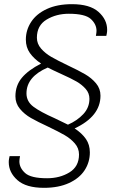

<svg xmlns="http://www.w3.org/2000/svg" viewBox="-20 -716 556 921"><path d="M494 -573Q494 -564 492.5 -556Q491 -548 490 -544H440Q443 -560 443 -568Q443 -600 415.5 -625Q388 -650 310 -650Q250 -650 203.5 -622Q157 -594 157 -535Q157 -506 177 -483Q197 -460 225.5 -443.5Q254 -427 304 -403Q357 -378 388 -360Q419 -342 440.5 -316.5Q462 -291 462 -257Q462 -158 338 -100Q373 -77 392 -49.5Q411 -22 411 15Q411 62 386 100.5Q361 139 311 162Q261 185 191 185Q105 185 63.5 148Q22 111 22 62Q22 53 23.5 45Q25 37 26 33H76Q73 49 73 58Q73 89 100.5 114Q128 139 206 139Q267 139 313 111Q359 83 359 25Q359 -5 339 -28Q319 -51 290.5 -67.5Q262 -84 212 -108Q160 -132 128.5 -150Q97 -168 75.5 -194Q54 -220 54 -254Q54 -306 85 -343Q116 -380 177 -411Q143 -434 123.5 -461.5Q104 -489 104 -526Q104 -572 129.5 -611Q155 -650 205 -673Q255 -696 325 -696Q411 -696 452.5 -659Q494 -622 494 -573ZM107 -268Q107 -229 140.5 -204Q174 -179 242 -149Q295 -124 306 -118Q350 -137 379.5 -168.5Q409 -200 409 -242Q409 -269 391 -289.5Q373 -310 347 -325Q321 -340 274 -361Q230 -381 209 -392Q107 -348 107 -268Z"/></svg>

Font: Chivo Thin Italic
Style: Regular
Weight: 100
Italic angle: -8.05°
Designer: Hector Gatti
Foundry: Omnibus-Type
Version: Version 1.007